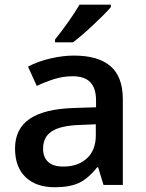

<svg xmlns="http://www.w3.org/2000/svg" viewBox="-20 -786 620 816"><path d="M419.9 0 397 -75.2H393.1Q354 -25.9 314.5 -8.1Q274.9 9.8 212.9 9.8Q133.3 9.8 88.6 -33.2Q43.9 -76.2 43.9 -154.8Q43.9 -238.3 106 -280.8Q168 -323.2 294.9 -327.1L388.2 -330.1V-358.9Q388.2 -410.6 364 -436.3Q339.8 -461.9 289.1 -461.9Q247.6 -461.9 209.5 -449.7Q171.4 -437.5 136.2 -420.9L99.1 -502.9Q143.1 -525.9 195.3 -537.8Q247.6 -549.8 293.9 -549.8Q397 -549.8 449.5 -504.9Q502 -460 502 -363.8V0ZM249 -78.1Q311.5 -78.1 349.4 -113Q387.2 -147.9 387.2 -210.9V-257.8L317.9 -254.9Q236.8 -252 200 -227.8Q163.1 -203.6 163.1 -153.8Q163.1 -117.7 184.6 -97.9Q206.1 -78.1 249 -78.1ZM213.9 -606V-618.2Q241.7 -652.3 271.2 -694.3Q300.8 -736.3 317.9 -766.1H451.2V-755.9Q425.8 -726.1 375.2 -679Q324.7 -631.8 290 -606Z"/></svg>

Font: f0_32663          
Style: Regular
Weight: 600
Foundry: Ascender Corporation
Version: Version 1.10